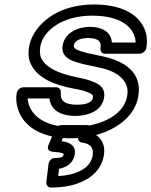

<svg xmlns="http://www.w3.org/2000/svg" viewBox="-20 -583 677 858"><path d="M316 -65C366 -65 434 -82 445 -146C454 -200 407 -214 382 -223C366 -229 345 -233 322 -238C244 -254 183 -280 163 -326C158 -339 157 -354 160 -374C167 -415 194 -446 228 -469C266 -495 323 -513 391 -513C496 -513 560 -479 580 -424C584 -414 586 -403 586 -393H480C476 -443 433 -463 381 -463C331 -463 270 -439 260 -380C251 -329 297 -313 322 -305C362 -292 420 -284 455 -273C500 -259 530 -236 544 -205C550 -191 552 -174 548 -152C540 -109 511 -79 475 -57C433 -32 373 -15 303 -15C194 -15 129 -56 109 -115C106 -124 104 -135 103 -143H201C207 -86 259 -65 316 -65ZM324 -115C269 -115 248 -134 252 -169C253 -181 245 -193 231 -193H84C73 -193 58 -183 55 -168C50 -142 53 -117 61 -93C88 -12 174 35 295 35C373 35 443 16 496 -16C542 -43 587 -88 598 -152C615 -250 549 -298 477 -321C437 -334 379 -342 344 -353C316 -362 308 -370 310 -380C313 -398 332 -413 373 -413C421 -413 434 -396 429 -368C427 -357 434 -343 449 -343H604C615 -343 631 -353 634 -368C639 -397 637 -424 628 -448C599 -525 514 -563 400 -563C324 -563 256 -544 205 -509C163 -480 121 -435 110 -374C105 -347 107 -322 116 -301C145 -233 224 -204 304 -188C327 -183 345 -181 358 -176C390 -165 397 -160 395 -146C392 -129 373 -115 324 -115ZM240 204 244 171C275 166 307 147 314 108C322 61 280 51 255 48L264 26H330C326 38 331 52 346 54C384 59 400 77 394 113C383 174 313 200 240 204ZM264 108C263 116 259 123 226 123C210 123 199 136 197 149L187 231C186 243 193 255 207 255C239 255 269 252 296 246C359 231 430 193 444 113C453 60 429 24 387 10L388 6C398 -21 376 -24 369 -24H253C243 -24 231 -17 226 -5L197 64C186 90 207 94 214 95C263 99 265 102 264 108Z"/></svg>

Font: Asimov
Style: WidOuIt
Weight: 500
Designer: Google
Version: Version 2.000980; 2014